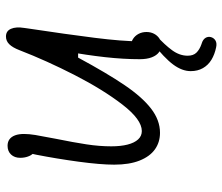

<svg xmlns="http://www.w3.org/2000/svg" viewBox="-72 -486 764 660"><g transform="rotate(-90 310.0 -156.0)"><path d="M436.5 -57.5Q436.5 -113.5 443.5 -176.5Q450.5 -239.5 463 -308L471.5 -269.5H442Q388 -169.5 347.2 -109.5Q306.5 -49.5 266.8 -18.8Q227 12 183.5 12Q151 12 126.5 -5.5Q102 -23 88 -58.2Q74 -93.5 74 -145.5Q74 -192.5 84.2 -268Q94.5 -343.5 108 -412.5Q113 -434.5 117.5 -456.5L131 -416Q121.5 -416 113.8 -423Q106 -430 101.8 -442.2Q97.5 -454.5 97.5 -468.5Q97.5 -488 108.8 -500Q120 -512 139 -512Q152 -512 161 -505.5Q170 -499 174.8 -486.2Q179.5 -473.5 179.5 -455.5Q179.5 -438.5 176 -416.8Q172.5 -395 163 -346.5Q150.5 -285 143.8 -240.8Q137 -196.5 137 -155.5Q137 -123 143 -99.5Q149 -76 160.8 -63.2Q172.5 -50.5 189.5 -50.5Q229 -50.5 280.5 -117.2Q332 -184 381.8 -281Q431.5 -378 467.5 -471Q476.5 -494.5 487.8 -506Q499 -517.5 514.5 -517.5Q533.5 -517.5 541 -500.2Q548.5 -483 544 -455Q543.5 -449.5 542.5 -444Q522 -308 510 -212.5Q498 -117 498 -59L480.5 -88Q494.5 -88 505.8 -81Q517 -74 523.5 -61.8Q530 -49.5 530 -34.5Q530 -20 524 -8.5Q518 3 507.8 9.8Q497.5 16.5 485 16.5Q471.5 16.5 460.5 8.5Q449.5 0.5 443 -16.2Q436.5 -33 436.5 -57.5ZM395.5 117.5Q395.5 88 418 57.5Q440.5 27 494.5 -15.5L517 0Q486 28 467.2 53.8Q448.5 79.5 448.5 107Q448.5 126.5 459 137.2Q469.5 148 488 154.5L492.5 156Q504.5 160 509.8 168.5Q515 177 512.5 187Q509.5 197.5 500.5 202.8Q491.5 208 477.5 205Q453 200 434.5 188.8Q416 177.5 405.8 159.5Q395.5 141.5 395.5 117.5Z"/></g></svg>

Font: Monaspace Radon Var
Style: Regular
Weight: 400
Designer: Riley Cran and the Lettermatic Team
Version: Version 1.000 (Monaspace Radon Var)